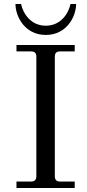

<svg xmlns="http://www.w3.org/2000/svg" viewBox="-20 -936 434 956"><path d="M57 -916C57 -856 102 -762 208 -762C314 -762 359 -856 359 -916H331C321 -868 282 -808 208 -808C134 -808 95 -868 85 -916ZM62 0H352V-32H280C261 -32 253 -41 253 -59V-653C253 -672 261 -680 280 -680H352V-712H62V-680H134C153 -680 161 -672 161 -653V-59C161 -41 153 -32 134 -32H62Z"/></svg>

Font: Old Standard
Style: Regular
Weight: 400
Designer: Alexey Kryukov <alexios@thessalonica.org.ru>
Version: Version 2.0